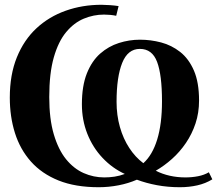

<svg xmlns="http://www.w3.org/2000/svg" viewBox="-20 -772 915 803"><path d="M853.5 -51.5 868 -22Q839.5 -4.5 805.2 3.2Q771 11 732 11Q682 11 636.5 2.5Q591 -6 552.5 -20.5Q517 -5 475.8 3Q434.5 11 393 11Q295 11 224.8 -17.2Q154.5 -45.5 109.2 -96.5Q64 -147.5 42.5 -215.8Q21 -284 21 -364Q21 -459.5 50.5 -532.2Q80 -605 132.5 -653.8Q185 -702.5 254.8 -727.2Q324.5 -752 404.5 -752Q419 -752 440.2 -750.5Q461.5 -749 476 -746.5L466 -706Q454 -708.5 440.5 -709.8Q427 -711 415 -711Q371.5 -711 330.5 -694Q289.5 -677 256.8 -637.8Q224 -598.5 205 -532Q186 -465.5 186 -366Q186 -274.5 205 -210.2Q224 -146 256.2 -106.2Q288.5 -66.5 329.8 -48.2Q371 -30 416 -30Q438 -30 459.2 -33.2Q480.5 -36.5 502 -44.5Q449.5 -68.5 408.8 -111.8Q368 -155 345.2 -212.5Q322.5 -270 322.5 -336Q322.5 -412.5 343.2 -464.8Q364 -517 399 -547.8Q434 -578.5 477.2 -592.2Q520.5 -606 565.5 -606Q610 -606 653.8 -594.5Q697.5 -583 733.5 -554.8Q769.5 -526.5 791 -477Q812.5 -427.5 812.5 -351.5Q812.5 -300.5 797.8 -256Q783 -211.5 757.5 -174Q732 -136.5 699.5 -107.5Q667 -78.5 631.5 -58Q659 -44 690.2 -37Q721.5 -30 755.5 -30Q783 -30 808.5 -35Q834 -40 853.5 -51.5ZM579.5 -89.5Q617.5 -123.5 637.5 -188.8Q657.5 -254 657.5 -348.5Q657.5 -459 637 -513.2Q616.5 -567.5 565 -567.5Q514.5 -567.5 491 -508.8Q467.5 -450 467.5 -346.5Q467.5 -290 481.5 -240.8Q495.5 -191.5 520.8 -153Q546 -114.5 579.5 -89.5Z"/></svg>

Font: Merriweather 96pt
Style: Bold
Weight: 700
Version: Version 2.100